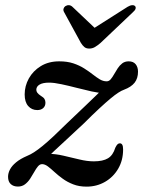

<svg xmlns="http://www.w3.org/2000/svg" viewBox="-20 -703 548 734"><path d="M156.7 -96.6Q169.5 -109.4 187.6 -126.3Q205.7 -143.1 233.3 -168.6Q260.8 -194 301.2 -231.8Q334.8 -265.5 359.7 -288.4Q384.6 -311.4 402.1 -326Q419.6 -340.6 432.2 -348.7Q444.7 -356.8 454.3 -360.1Q481.7 -370.4 494.7 -387Q507.6 -403.7 507.6 -429Q507.6 -446.5 498.6 -457.5Q489.6 -468.5 472 -468.5Q457.3 -468.5 447.3 -460.8Q437.2 -453 429.9 -441.7Q422.5 -430.4 416.1 -419Q409.7 -407.6 403.1 -399.8Q396.5 -392.1 387.7 -392.1Q374.2 -392.1 361.3 -399.8Q348.4 -407.6 333.9 -419Q319.3 -430.4 301.5 -441.7Q283.6 -453 260.4 -460.8Q237.2 -468.5 206.5 -468.5Q165.7 -468.5 135.9 -450.2Q106.2 -431.9 90.2 -403Q74.3 -374.2 74.3 -341.9Q74.3 -313 87.8 -297.6Q101.4 -282.2 122.6 -282.2Q136.8 -282.2 145.3 -289.9Q153.7 -297.7 153.7 -310.5Q153.7 -318.4 150.1 -324.5Q146.4 -330.7 136.6 -336.3Q126.5 -343.1 122.6 -348.6Q118.8 -354.2 118.8 -359.6Q118.8 -372.3 131.3 -379.7Q143.8 -387.1 167.7 -387.1Q186.6 -387.1 214.5 -381.1Q242.5 -375.2 272.8 -367.3Q303.2 -359.5 330.1 -353.5Q357 -347.6 373.8 -347.6L375.6 -367.2Q369.3 -359.5 351.8 -342.3Q334.2 -325.1 305.6 -297.9Q276.9 -270.7 237 -232.6Q206.7 -202.6 183.6 -181.1Q160.4 -159.5 142.5 -144.9Q124.5 -130.2 110.3 -121.1Q96.1 -112 83.6 -107Q57.8 -95.9 41.7 -82.6Q25.5 -69.3 18.2 -55.2Q10.8 -41.1 10.8 -27.2Q10.8 -8.9 21 0.6Q31.2 10.2 48.6 10.2Q64.1 10.2 75.5 1.6Q86.8 -7 95.3 -19.9Q103.7 -32.7 110.8 -45.5Q117.8 -58.3 125 -66.9Q132.1 -75.5 140.9 -75.5Q151.4 -75.5 163.1 -66.8Q174.7 -58 188.4 -45.3Q202.1 -32.6 219.8 -19.8Q237.4 -7 259.8 1.7Q282.1 10.5 310.9 10.5Q349.6 10.5 381.3 -7.7Q413 -25.9 431.8 -58Q450.6 -90.1 450.6 -131.5Q450.6 -144.1 447.4 -149.6Q444.2 -155.1 438.3 -155.1Q433.4 -155.1 429.5 -151.6Q425.5 -148 420.8 -138.3Q412 -109.3 392.7 -97.8Q373.3 -86.2 338.7 -86.2Q313.3 -86.2 283.2 -93.5Q253.1 -100.7 222.6 -107.8Q192.1 -114.9 165.7 -114.9ZM357.9 -581.3 256.9 -677Q250.8 -682.7 243.7 -683.2Q236.6 -683.7 229.9 -679.5Q225 -676.2 223 -669.9Q220.9 -663.6 225.3 -656.1L289.2 -539.1Q295.6 -528.8 302.6 -523.1Q309.5 -517.3 321.2 -517.3Q332.9 -517.3 342.8 -523.1Q352.7 -528.8 364.6 -539.1L487.9 -656.1Q496.7 -663.6 498.3 -669.9Q499.8 -676.2 496.4 -679.5Q492.6 -683.7 485.1 -683.2Q477.5 -682.7 467.9 -677L317.3 -581.3Z"/></svg>

Font: Fraunces
Style: Italic
Weight: 900
Italic angle: -16°
Version: Version 1.000;[0bf87f6ff]